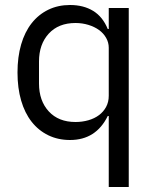

<svg xmlns="http://www.w3.org/2000/svg" viewBox="-20 -548 620 768"><path d="M415 -84H411Q364 12 260 12Q212 12 173 -7Q134 -26 106.5 -61Q79 -96 64.5 -146Q50 -196 50 -258Q50 -320 64.5 -370Q79 -420 106.5 -455Q134 -490 173 -509Q212 -528 260 -528Q314 -528 352.5 -504.5Q391 -481 411 -432H415V-516H495V200H415ZM282 -60Q309 -60 333.5 -67Q358 -74 376 -87.5Q394 -101 404.5 -120.5Q415 -140 415 -165V-357Q415 -378 404.5 -396.5Q394 -415 376 -428Q358 -441 333.5 -448.5Q309 -456 282 -456Q214 -456 175 -413.5Q136 -371 136 -302V-214Q136 -145 175 -102.5Q214 -60 282 -60Z"/></svg>

Font: IBM Plex Sans KR
Style: Regular
Weight: 400
Designer: Mike Abbink; Paul van der Laan; Pieter van Rosmalen; Wujin Sim; Chorong Kim; Dohee Lee;
Foundry: Sandoll Inc.
Version: Version 1.000